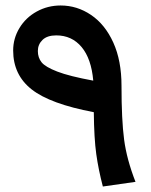

<svg xmlns="http://www.w3.org/2000/svg" viewBox="-20 -664 549 700"><path d="M355 16Q339 -45 331 -102Q323 -159 322 -255Q163 -285 95.5 -338Q28 -391 28 -480Q28 -524 51 -562Q74 -600 114 -622Q154 -644 201 -644Q261 -644 312 -609.5Q363 -575 393 -509Q423 -443 423 -351Q423 -227 432.5 -155Q442 -83 474 -1ZM320 -370Q313 -450 277.5 -492.5Q242 -535 185 -535Q152 -535 135 -518.5Q118 -502 118 -478Q118 -454 131.5 -437Q145 -420 189 -403Q233 -386 320 -370Z"/></svg>

Font: FiraGO Medium
Style: Italic
Weight: 500
Italic angle: -8°
Designer: bBox Type GmbH
Foundry: bBox Type GmbH
Version: Version 1.001